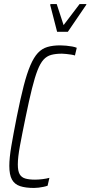

<svg xmlns="http://www.w3.org/2000/svg" viewBox="-20 -920 447 948"><path d="M148 8Q106 8 79 -1Q52 -10 39 -33.5Q26 -57 26 -101Q26 -140 36 -199Q46 -258 63 -344Q81 -434 97 -496Q113 -558 130 -597.5Q147 -637 167 -658.5Q187 -680 214 -688Q241 -696 277 -696Q291 -696 306.5 -694.5Q322 -693 336 -690.5Q350 -688 359 -684L350 -646Q342 -649 330.5 -650.5Q319 -652 307.5 -653.5Q296 -655 286 -655Q255 -655 233 -649Q211 -643 195 -625.5Q179 -608 165.5 -573.5Q152 -539 138 -483Q124 -427 107 -344Q89 -257 78.5 -200Q68 -143 68 -108Q68 -76 77 -60Q86 -44 105 -38.5Q124 -33 153 -33Q170 -33 190 -35.5Q210 -38 224 -42L215 -3Q207 0 195 2.5Q183 5 171 6.5Q159 8 148 8ZM262 -763 228 -895 229 -900H260L294 -796L373 -900H407L405 -895L315 -763Z"/></svg>

Font: Saira ExtraCondensed ExtraLight
Style: Italic
Weight: 250
Width: 2
Italic angle: -12°
Designer: Hector Gatti with collaboration of the Omnibus-Type team
Foundry: Omnibus-Type
Version: Version 1.101